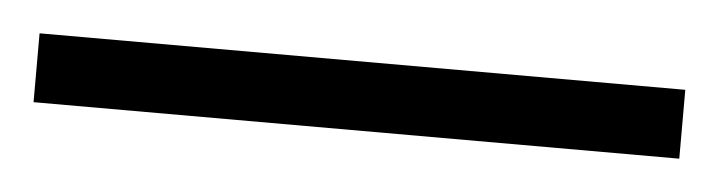

<svg xmlns="http://www.w3.org/2000/svg" viewBox="-25 50 468 125"><g transform="rotate(5 209.0 112.5)"><path d="M420 135H-2V90H420Z"/></g></svg>

Font: Noto Sans Light
Style: Regular
Weight: 300
Designer: Monotype Design Team
Foundry: Monotype Imaging Inc.
Version: Version 2.007